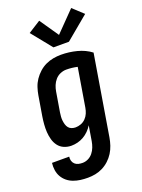

<svg xmlns="http://www.w3.org/2000/svg" viewBox="-199 -851 856 1155"><g transform="rotate(-20 229.5 -274.0)"><path d="M156 223Q132 223 109 220Q86 217 64.5 209Q43 201 26 187Q9 173 -2 154Q-13 135 -16.5 112Q-20 89 -17 65H93Q91 79 94.5 91.5Q98 104 107.5 113Q117 122 130 125Q143 128 156 128Q175 128 192.5 119.5Q210 111 222.5 95.5Q235 80 242 61.5Q249 43 252 25L268 -72Q257 -54 241.5 -38.5Q226 -23 207.5 -12.5Q189 -2 169 3Q149 8 129 8Q104 8 82 -1.5Q60 -11 46 -29.5Q32 -48 25.5 -71.5Q19 -95 17.5 -119.5Q16 -144 18 -169Q20 -194 24 -219L45 -345Q49 -369 57 -393.5Q65 -418 79.5 -439.5Q94 -461 114 -479Q134 -497 157.5 -508Q181 -519 206 -523.5Q231 -528 255 -528Q307 -528 357 -515Q407 -502 445 -473L360 40Q356 64 348 88Q340 112 326.5 133.5Q313 155 293.5 173Q274 191 251 202.5Q228 214 204 218.5Q180 223 156 223ZM190 -87Q207 -87 224.5 -93.5Q242 -100 255 -113.5Q268 -127 275 -143.5Q282 -160 285 -178L326 -425Q309 -429 291 -431Q273 -433 255 -433Q236 -433 217 -425Q198 -417 184.5 -401.5Q171 -386 163.5 -367.5Q156 -349 153 -330L132 -204Q130 -191 129 -177.5Q128 -164 129.5 -151.5Q131 -139 134.5 -127Q138 -115 145.5 -105.5Q153 -96 165 -91.5Q177 -87 190 -87ZM229 -585 124 -715 203 -765 286 -644 410 -771 477 -709 328 -585Z"/></g></svg>

Font: Iosevka QP
Style: Bold Italic
Weight: 700
Italic angle: -9°
Designer: Belleve Invis
Foundry: Belleve Invis
Version: Version 20.0.0; ttfautohint (v1.8.4)